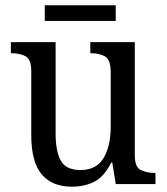

<svg xmlns="http://www.w3.org/2000/svg" viewBox="-20 -695 629 725"><path d="M252 10Q177 10 137.5 -36.5Q98 -83 98 -186V-427Q98 -471 76.5 -482.5Q55 -494 24 -494H21V-536H190V-190Q190 -124 209.5 -88.5Q229 -53 284 -53Q344 -53 371 -98Q398 -143 398 -216V-422Q398 -470 376.5 -482Q355 -494 324 -494H321V-536H489V-109Q489 -64 511.5 -53Q534 -42 564 -42H567V0H417L404 -81H400Q372 -26 334.5 -8Q297 10 252 10ZM149 -616V-675H417V-616Z"/></svg>

Font: Noto Serif Lao SemCond
Style: Regular
Weight: 400
Width: 4
Designer: Monotype Design Team
Foundry: Monotype Imaging Inc.
Version: Version 2.004; ttfautohint (v1.8.4.7-5d5b)